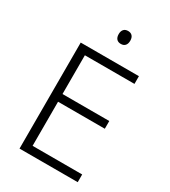

<svg xmlns="http://www.w3.org/2000/svg" viewBox="-218 -1016 989 1120"><g transform="rotate(30 276.5 -455.5)"><path d="M100 0V-714H492V-662H158V-401H473V-349H158V-52H492V0ZM306 -911Q325 -911 335 -899.5Q345 -888 345 -868Q345 -847 335 -835.5Q325 -824 306 -824Q287 -824 277 -835.5Q267 -847 267 -868Q267 -888 277 -899.5Q287 -911 306 -911Z"/></g></svg>

Font: Noto Sans Symbols Light
Style: Regular
Weight: 300
Version: Version 2.002